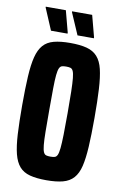

<svg xmlns="http://www.w3.org/2000/svg" viewBox="-95 -909 617 970"><g transform="rotate(10 213.5 -423.5)"><path d="M213 8Q163 8 129 -1Q95 -10 75 -33Q55 -56 45 -95.5Q35 -135 31.5 -196Q28 -257 28 -344Q28 -431 31.5 -492Q35 -553 45 -592.5Q55 -632 75 -655Q95 -678 129 -687Q163 -696 213 -696Q264 -696 298 -687Q332 -678 352.5 -655Q373 -632 382.5 -592.5Q392 -553 395.5 -492Q399 -431 399 -344Q399 -257 395.5 -196Q392 -135 382.5 -95.5Q373 -56 352.5 -33Q332 -10 298 -1Q264 8 213 8ZM213 -113Q227 -113 235.5 -115.5Q244 -118 249 -129Q254 -140 256.5 -164.5Q259 -189 260 -233Q261 -277 261 -344Q261 -411 260 -455Q259 -499 256.5 -523.5Q254 -548 249 -559Q244 -570 235.5 -572.5Q227 -575 213 -575Q200 -575 191.5 -572.5Q183 -570 178 -559Q173 -548 170.5 -523.5Q168 -499 167.5 -455.5Q167 -412 167 -344Q167 -277 167.5 -233Q168 -189 170.5 -164.5Q173 -140 178 -129Q183 -118 191.5 -115.5Q200 -113 213 -113ZM326 -740H242L194 -851V-855H297L326 -745ZM191 -740H106L59 -851V-855H162L191 -745Z"/></g></svg>

Font: Saira ExtraCondensed ExtraBold
Style: Regular
Weight: 800
Width: 2
Designer: Hector Gatti with collaboration of the Omnibus-Type team
Foundry: Omnibus-Type
Version: Version 1.101